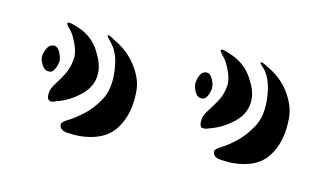

<svg xmlns="http://www.w3.org/2000/svg" viewBox="-33 -754 439 254"><g transform="rotate(10 186.5 -627.5)"><path d="M82 -555Q77 -555 66.5 -556.5Q56 -558 56 -566Q56 -569 65 -573.5Q74 -578 85 -586.5Q96 -595 105 -608.5Q114 -622 114 -643Q114 -669 104 -682Q102 -685 99 -688.5Q96 -692 97 -693Q99 -693 101.5 -691.5Q104 -690 105 -689Q125 -678 136 -660.5Q147 -643 147 -627Q147 -595 131.5 -575Q116 -555 82 -555ZM45 -595Q33 -590 33 -601Q33 -609 39 -616.5Q45 -624 50.5 -633Q56 -642 58 -653.5Q60 -665 52 -682Q50 -687 45 -693Q40 -699 42 -700Q44 -701 50.5 -698.5Q57 -696 59 -695Q76 -687 84.5 -671Q93 -655 93 -643Q93 -624 77.5 -611.5Q62 -599 45 -595ZM16 -649Q16 -654 19.5 -660.5Q23 -667 29 -667Q34 -667 37 -660.5Q40 -654 40 -649Q40 -645 37 -638.5Q34 -632 29 -632Q23 -632 19.5 -638Q16 -644 16 -649ZM288 -555Q283 -555 272.5 -556.5Q262 -558 262 -566Q262 -569 271 -573.5Q280 -578 290.5 -586.5Q301 -595 310 -608.5Q319 -622 319 -643Q319 -668 310 -682Q308 -685 304.5 -688.5Q301 -692 303 -693Q304 -693 307 -691.5Q310 -690 311 -689Q331 -678 341.5 -660.5Q352 -643 352 -627Q352 -595 337 -575Q322 -555 288 -555ZM251 -595Q246 -593 242 -593.5Q238 -594 238 -601Q238 -609 244 -616.5Q250 -624 256 -633Q262 -642 264 -653.5Q266 -665 258 -682Q256 -687 251 -693Q246 -699 248 -700Q250 -701 256 -698.5Q262 -696 264 -695Q281 -687 290 -671Q299 -655 299 -643Q299 -624 283.5 -611.5Q268 -599 251 -595ZM222 -649Q222 -654 225 -660.5Q228 -667 234 -667Q239 -667 242 -660.5Q245 -654 245 -649Q245 -645 242 -638.5Q239 -632 234 -632Q228 -632 225 -638Q222 -644 222 -649Z"/></g></svg>

Font: mr_AkronimG
Style: Regular
Weight: 400
Version: Version 1.002 April 14, 2020